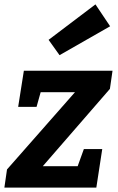

<svg xmlns="http://www.w3.org/2000/svg" viewBox="-25 -857 539 877"><path d="M-5 0 7 -83 344 -466 360 -436H127L170 -469L142 -369H58L84 -534H489L477 -451L135 -57V-98H357L315 -57L358 -176H442L415 0ZM247 -605 197 -675 411 -837 478 -737Z"/></svg>

Font: Bitter Thin
Style: Bold Italic
Weight: 700
Italic angle: -9°
Version: Version 3.021